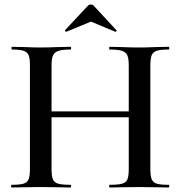

<svg xmlns="http://www.w3.org/2000/svg" viewBox="-20 -833 802 853"><path d="M729 0Q695 0 675 -1L600 -2L517 -1Q498 0 467 0Q465 0 465 -6Q465 -12 467 -12Q505 -12 522.5 -17Q540 -22 546 -36Q552 -50 552 -81V-312H209V-81Q209 -51 215 -36.5Q221 -22 238.5 -17Q256 -12 294 -12Q296 -12 296 -6Q296 0 294 0Q260 0 241 -1L158 -2L85 -1Q66 0 32 0Q29 0 29 -6Q29 -12 32 -12Q68 -12 84.5 -17Q101 -22 107 -36.5Q113 -51 113 -81V-544Q113 -574 107 -588Q101 -602 84.5 -607.5Q68 -613 33 -613Q31 -613 31 -619Q31 -625 33 -625L86 -624Q130 -622 158 -622Q193 -622 241 -624L294 -625Q296 -625 296 -619Q296 -613 294 -613Q257 -613 239.5 -607Q222 -601 215.5 -586.5Q209 -572 209 -542V-338H552V-542Q552 -572 546 -586.5Q540 -601 522.5 -607Q505 -613 467 -613Q465 -613 465 -619Q465 -625 467 -625L517 -624Q563 -622 600 -622Q627 -622 675 -624L729 -625Q732 -625 732 -619Q732 -613 729 -613Q693 -613 676.5 -607.5Q660 -602 654 -588Q648 -574 648 -544V-81Q648 -51 654 -36.5Q660 -22 676.5 -17Q693 -12 729 -12Q732 -12 732 -6Q732 0 729 0ZM372 -809Q376 -813 384 -813Q391 -813 395 -809L497 -699Q498 -699 498 -697Q498 -695 495.5 -693Q493 -691 492 -692L384 -737L275 -692Q273 -691 270 -694.5Q267 -698 269 -699Z"/></svg>

Font: Cormorant SC SemiBold
Style: Regular
Weight: 600
Designer: Christian Thalmann (Catharsis Fonts)
Version: Version 3.000